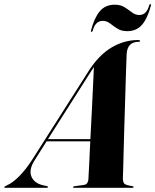

<svg xmlns="http://www.w3.org/2000/svg" viewBox="-82 -901 744 921"><path d="M84.5 -133Q55.5 -87.5 68.5 -54.8Q81.5 -22 125.5 -12L142 -8.5Q148 -7 148 -4Q148 0 141.5 0H-55.5Q-61.5 0 -61.5 -3Q-61.5 -6 -49 -12Q-22.5 -23 9.8 -55.2Q42 -87.5 75 -139L342 -558.5Q391 -636 452 -672.5Q513 -709 580 -709Q590 -709 590 -704.5Q590 -700.5 583.5 -700.5Q528.5 -700.5 525.5 -641Q525 -630.5 523.8 -596Q522.5 -561.5 521 -511.5Q519.5 -461.5 517.8 -404Q516 -346.5 514.2 -288.5Q512.5 -230.5 511.2 -180.2Q510 -130 509 -95.2Q508 -60.5 507.5 -49Q507 -28 514.2 -20.2Q521.5 -12.5 551 -8.5Q559 -7.5 559 -4Q559 0 552 0H274Q268.5 0 268.5 -3.5Q268.5 -7 274 -7.5L320.5 -14Q331.5 -15.5 336.5 -23Q341.5 -30.5 342 -40.5Q343 -57 345.5 -107.2Q348 -157.5 351 -223H141.5ZM348.5 -549 148 -233.5H351.5Q355 -299.5 358.5 -368.5Q362 -437.5 364.5 -494.2Q367 -551 368.5 -579.5Q361.5 -568.5 348.5 -549ZM528 -751.5Q500 -751.5 480.8 -764Q461.5 -776.5 445.5 -788.8Q429.5 -801 411 -801Q375.5 -801 363 -754.5Q361.5 -748.5 357 -748.5Q352.5 -748.5 354.5 -754.5Q370 -815 396.5 -846.8Q423 -878.5 468.5 -878.5Q496.5 -878.5 515.8 -866.2Q535 -854 551.2 -841.5Q567.5 -829 586 -829Q621 -829 633.5 -875Q635 -881 639.5 -881Q644 -881 642 -875Q626.5 -814.5 600 -783Q573.5 -751.5 528 -751.5Z"/></svg>

Font: Fraunces 144pt
Style: Bold Italic
Weight: 700
Italic angle: -16°
Version: Version 1.000;[b76b70a41]